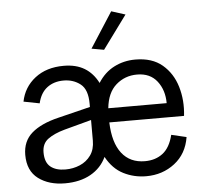

<svg xmlns="http://www.w3.org/2000/svg" viewBox="-53 -798 918 865"><g transform="rotate(-5 406.0 -365.0)"><path d="M207 12Q134 12 86.5 -23.5Q39 -59 39 -131Q39 -193 81 -229.5Q123 -266 202 -285L348 -321V-336Q348 -400 316 -425Q284 -450 240 -450Q196 -450 165.5 -427Q135 -404 124 -357L52 -371Q65 -436 116.5 -476Q168 -516 246 -516Q302 -516 340 -493Q378 -470 401 -425Q430 -471 474 -493.5Q518 -516 570 -516Q646 -516 692 -477Q738 -438 756.5 -376Q775 -314 767 -244H429Q432 -152 469.5 -104Q507 -56 574 -56Q622 -56 655 -81.5Q688 -107 702 -164L770 -148Q758 -73 703 -30.5Q648 12 574 12Q519 12 471.5 -12Q424 -36 394 -91Q371 -42 323 -15Q275 12 207 12ZM572 -448Q517 -448 477 -413Q437 -378 430 -308H694Q694 -367 662.5 -407.5Q631 -448 572 -448ZM122 -135Q122 -90 146.5 -70Q171 -50 214 -50Q249 -50 279.5 -63Q310 -76 329 -102.5Q348 -129 348 -169V-262L225 -229Q178 -216 150 -195.5Q122 -175 122 -135ZM434 -572 378 -582 481 -742 544 -722Z"/></g></svg>

Font: Special Gothic
Style: Regular
Weight: 400
Designer: Alistair McCready
Foundry: Monolith
Version: Version 1.010; ttfautohint (v1.8.4.7-5d5b)